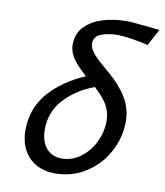

<svg xmlns="http://www.w3.org/2000/svg" viewBox="-87 -846 799 931"><g transform="rotate(10 312.5 -381.0)"><path d="M428.2 -701.7Q385.7 -701.7 350.1 -688.5Q314.5 -675.3 314.5 -639.2Q314.5 -621.6 326.9 -603.3Q339.4 -585 359.1 -566.7Q378.9 -548.3 418.9 -514.2Q477.1 -464.8 509.3 -411.1Q541.5 -357.4 541.5 -295.4Q541.5 -215.8 503.4 -145Q465.3 -74.2 397.7 -31Q330.1 12.2 246.1 12.2Q191.9 12.2 151.9 -10.7Q111.8 -33.7 90.6 -74.7Q69.3 -115.7 69.3 -168.5Q69.3 -276.4 135 -353Q200.7 -429.7 313 -478Q265.6 -519.5 244.1 -551.8Q222.7 -584 222.7 -617.2Q222.7 -673.3 258.3 -708.7Q293.9 -744.1 348.4 -759.8Q402.8 -775.4 461.9 -775.4Q478 -775.4 508.8 -772.5Q539.6 -769.5 568.8 -766.6Q612.8 -761.7 624.5 -760.7L581.1 -679.2Q482.9 -701.7 428.2 -701.7ZM265.1 -64.5Q316.9 -64.5 359.1 -96.2Q401.4 -127.9 425.3 -178Q449.2 -228 449.2 -279.8Q449.2 -324.2 429 -359.4Q408.7 -394.5 364.3 -434.1Q275.4 -400.4 218.3 -338.4Q161.1 -276.4 161.1 -188Q161.1 -152.8 173.1 -124.8Q185.1 -96.7 208.7 -80.6Q232.4 -64.5 265.1 -64.5Z"/></g></svg>

Font: Lesson One
Style: Italic
Weight: 400
Italic angle: -14°
Designer: But Ko, Victor Gaultney, Annie Olsen, Julie Remington, Don Collingsworth, Eric Hays, Becca Hirsbrunner
Version: Version 1.100